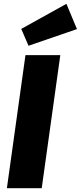

<svg xmlns="http://www.w3.org/2000/svg" viewBox="-20 -983 422 1003"><path d="M327 -963 91 -832 129 -744 382 -831ZM295 -695H113L16 0H198Z"/></svg>

Font: Fira Sans ExtraBold
Style: Italic
Weight: 800
Italic angle: -8°
Designer: bBox Type GmbH & Carrois Corporate GbR & Edenspiekermann AG
Foundry: bBox Type GmbH & Carrois Corporate GbR & Edenspiekermann AG
Version: Version 4.301;PS 004.301;hotconv 1.0.88;makeotf.lib2.5.64775